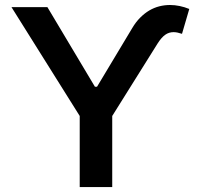

<svg xmlns="http://www.w3.org/2000/svg" viewBox="-20 -756 802 776"><path d="M171.5 -727.3 363.6 -405.5H372.2L514.6 -642.8Q529.1 -667.3 546.7 -684.8Q564.3 -702.4 583.6 -713.8Q603 -725.1 624.1 -730.5Q645.2 -735.8 666.9 -735.8Q686.4 -735.8 706.1 -731.7Q725.9 -727.6 745 -719.8L715.6 -619.3Q706 -622.5 697.6 -624.3Q689.3 -626.1 681.5 -626.1Q662.6 -626.1 647.7 -615.4Q632.8 -604.8 617.9 -581.7L433.6 -287.3V0H302.2V-287.3L26.3 -727.3Z"/></svg>

Font: Interop SemBd
Style: Regular
Weight: 600
Designer: Rasmus Andersson, Google, Jang Haemin
Foundry: jhaemin
Version: Version 1.008